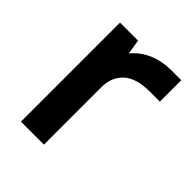

<svg xmlns="http://www.w3.org/2000/svg" viewBox="-153 -597 685 685"><g transform="rotate(45 190.0 -254.5)"><path d="M65 -500H156L165 -444Q191 -476 229.5 -492.5Q268 -509 315 -509H365V-401H315Q246 -401 213.5 -371Q181 -341 181 -290V0H65Z"/></g></svg>

Font: PT Root UI Web Bold
Style: Regular
Weight: 700
Designer: Vitaly Kuzmin
Foundry: ParaType Ltd.
Version: Version 1.000W